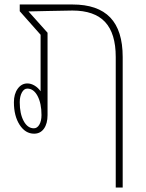

<svg xmlns="http://www.w3.org/2000/svg" viewBox="-20 -586 652 856"><path d="M527 -332V250H496V-332Q496 -437 448.5 -488Q401 -539 303 -539L194 -537Q134 -535 107 -535L192 -440V-73Q192 -35 176 -12.5Q160 10 132 10Q93 10 67.5 -29.5Q42 -69 42 -130Q42 -167 59 -190.5Q76 -214 102 -214Q118 -214 134 -204.5Q150 -195 161 -179V-431L68 -536V-566H303Q416 -566 471.5 -508Q527 -450 527 -332ZM165 -73Q165 -125 147.5 -158Q130 -191 102 -191Q87 -191 77.5 -173.5Q68 -156 68 -130Q68 -79 85.5 -46.5Q103 -14 131 -14Q146 -14 155.5 -30.5Q165 -47 165 -73Z"/></svg>

Font: KoHo ExtraLight
Style: Regular
Weight: 275
Version: Version 1.000; ttfautohint (v1.6)